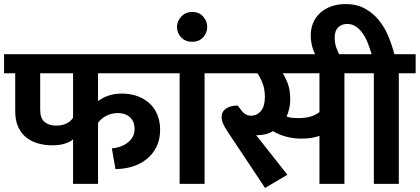

<svg xmlns="http://www.w3.org/2000/svg" viewBox="-30 -906 2068 946"><path d="M330 -220Q320 -209 293 -199.5Q266 -190 228 -190Q190 -190 157 -199.5Q124 -209 99 -229Q74 -249 59.5 -281Q45 -313 45 -358V-545H-10V-639H802V-545H453V-408Q475 -425 505 -435Q535 -445 570 -445Q613 -445 648 -432Q683 -419 708 -395.5Q733 -372 746 -339Q759 -306 759 -267Q759 -217 740 -180.5Q721 -144 690 -120Q659 -96 619.5 -84.5Q580 -73 539 -73L521 -175Q538 -176 557.5 -182Q577 -188 594 -199.5Q611 -211 622 -228.5Q633 -246 633 -270Q633 -308 610 -328.5Q587 -349 551 -349Q522 -349 496 -336.5Q470 -324 453 -301V0H330ZM168 -365Q168 -323 190 -305Q212 -287 246 -287Q276 -287 298 -298Q320 -309 330 -326V-545H168Z M855 -545H780V-639H1053V-545H978V0H855ZM842 -774Q842 -801 863 -824Q884 -847 917 -847Q952 -847 971.5 -824Q991 -801 991 -774Q991 -743 970.5 -721.5Q950 -700 917 -700Q884 -700 863 -721.5Q842 -743 842 -774Z M1386 -45 1276 20 1093 -255Q1076 -280 1069 -297Q1062 -314 1062 -330Q1062 -356 1083.5 -371Q1105 -386 1141 -386L1158 -364Q1178 -336 1206 -336Q1236 -336 1255.5 -359Q1275 -382 1275 -428Q1275 -468 1263 -498Q1251 -528 1238 -545H1033V-639H1750V-545H1667V0H1544V-237Q1530 -231 1508 -227Q1486 -223 1452 -223Q1416 -223 1379 -233Q1342 -243 1315 -260Q1297 -249 1277.5 -244.5Q1258 -240 1239 -240H1232ZM1438 -324Q1476 -324 1501.5 -332Q1527 -340 1544 -354V-545H1363Q1374 -530 1387 -497Q1400 -464 1400 -416Q1400 -392 1395 -370.5Q1390 -349 1382 -332Q1395 -327 1409.5 -325.5Q1424 -324 1438 -324Z M1812 -545H1730V-639H1801Q1793 -666 1782.5 -693Q1772 -720 1757.5 -741Q1743 -762 1724 -775Q1705 -788 1681 -788Q1653 -788 1636 -771Q1619 -754 1619 -722Q1619 -693 1627.5 -669.5Q1636 -646 1649 -625L1561 -578L1550 -592Q1528 -622 1514.5 -657.5Q1501 -693 1501 -731Q1501 -765 1513 -793.5Q1525 -822 1547.5 -842.5Q1570 -863 1602 -874.5Q1634 -886 1673 -886Q1728 -886 1768.5 -863.5Q1809 -841 1837.5 -805.5Q1866 -770 1884 -726Q1902 -682 1913 -639H2018V-545H1935V0H1812Z"/></svg>

Font: Ek Mukta
Style: Bold
Weight: 700
Designer: Girish Dalvi and Yashodeep Gholap
Foundry: Ek Type
Version: Version 2.538;PS 1.002;hotconv 16.6.51;makeotf.lib2.5.65220;